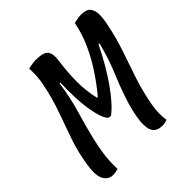

<svg xmlns="http://www.w3.org/2000/svg" viewBox="-189 -854 1008 1008"><g transform="rotate(-45 315.0 -350.5)"><path d="M124 0Q115 3 105.5 5Q96 7 84 7Q53 7 34.5 -23Q16 -53 27 -126Q39 -206 64 -279Q89 -352 116.5 -427.5Q144 -503 161 -590Q167 -619 168.5 -647Q170 -675 168 -700Q185 -704 199 -706Q213 -708 226 -708Q282 -708 298 -687.5Q314 -667 308 -624Q297 -545 296.5 -476Q296 -407 312 -340L317 -339Q357 -386 396.5 -445Q436 -504 465.5 -569.5Q495 -635 507 -700Q524 -704 537.5 -706Q551 -708 561 -708Q600 -708 615 -689.5Q630 -671 630 -639.5Q630 -608 621 -568Q605 -488 579.5 -414.5Q554 -341 529.5 -267Q505 -193 490 -110Q485 -82 484.5 -53Q484 -24 488 0Q471 7 449 7Q415 7 398 -15Q381 -37 385 -91Q389 -126 397.5 -162.5Q406 -199 422 -245Q440 -299 469.5 -369Q499 -439 523 -532L516 -533Q463 -424 404.5 -341Q346 -258 298 -222Q297 -222 294.5 -221.5Q292 -221 290 -221Q282 -221 275 -228Q253 -257 240.5 -334Q228 -411 232 -533L226 -532Q213 -438 189 -357.5Q165 -277 146 -198Q134 -147 128 -100Q122 -53 124 0Z"/></g></svg>

Font: Recursive Mn Csl St Med
Style: Italic
Weight: 500
Italic angle: -15°
Monospace: yes
Version: Version 1.079;hotconv 1.0.112;makeotfexe 2.5.65598; ttfautoh